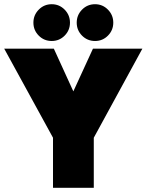

<svg xmlns="http://www.w3.org/2000/svg" viewBox="-49 -891 702 911"><path d="M202.5 -237.5 -29 -660H206.5L299 -457.5L392 -660H626.5L396 -237.5V0H202.5ZM402 -696.5Q365.5 -696.5 340.2 -722Q315 -747.5 315 -783.5Q315 -819.5 340.2 -845.2Q365.5 -871 402 -871Q438 -871 463.2 -845.2Q488.5 -819.5 488.5 -783.5Q488.5 -747.5 463.2 -722Q438 -696.5 402 -696.5ZM196.5 -696.5Q160 -696.5 134.8 -722Q109.5 -747.5 109.5 -783.5Q109.5 -819.5 134.8 -845.2Q160 -871 196.5 -871Q232.5 -871 257.8 -845.2Q283 -819.5 283 -783.5Q283 -747.5 257.8 -722Q232.5 -696.5 196.5 -696.5Z"/></svg>

Font: League Spartan Thin Black
Style: Regular
Weight: 900
Version: Version 2.002